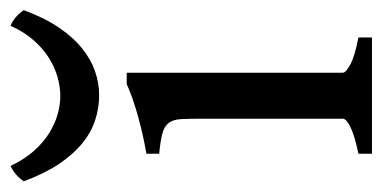

<svg xmlns="http://www.w3.org/2000/svg" viewBox="-222 -529 731 367"><g transform="rotate(-90 143.5 -345.5)"><path d="M33.2 0V-25.9Q66.4 -32.7 83.3 -40.8Q100.1 -48.8 100.1 -55.7V-323.7Q100.1 -348.6 99.4 -364Q98.6 -379.4 92.5 -387.9Q86.4 -396.5 72.8 -400.4Q59.1 -404.3 33.2 -406.7V-431.2Q67.9 -437 103.3 -446.8Q138.7 -456.5 166.5 -468.8H188V-55.7Q188 -49.8 203.9 -41.3Q219.7 -32.7 255.4 -25.9V0ZM307.6 -665.5Q293 -626 274.4 -598.6Q255.9 -571.3 234.6 -554.2Q213.4 -537.1 190.7 -529.3Q168 -521.5 145 -521.5Q120.1 -521.5 96.7 -529.3Q73.2 -537.1 52.5 -554.2Q31.7 -571.3 13.4 -598.6Q-4.9 -626 -19.5 -665.5Q-13.7 -674.3 -6.1 -680.7Q1.5 -687 9.8 -690.9Q22 -665 38.1 -646.7Q54.2 -628.4 72.3 -617.2Q90.3 -606 108.6 -600.8Q127 -595.7 143.1 -595.7Q160.2 -595.7 179 -600.8Q197.8 -606 215.8 -617.2Q233.9 -628.4 250 -646.7Q266.1 -665 277.8 -690.9Q295.9 -683.1 307.6 -665.5Z"/></g></svg>

Font: Gentium Book Basic
Style: Regular
Weight: 400
Designer: J. Victor Gaultney and Annie Olsen
Foundry: SIL International
Version: Version 1.102; 2013; Maintenance release